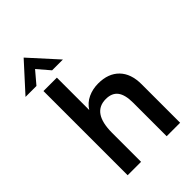

<svg xmlns="http://www.w3.org/2000/svg" viewBox="-300 -1021 1124 1124"><g transform="rotate(-45 262.0 -459.0)"><path d="M65 0V-697H176V-429Q199.5 -466 238.2 -484Q277 -502 323 -502Q406 -502 452.8 -454.2Q499.5 -406.5 499.5 -319V0H388V-278Q388 -343.5 364 -374.8Q340 -406 290 -406Q176 -406 176 -239.5V0ZM-33.5 -747 121.5 -917.5 276 -747H186.5L121.5 -823L57 -747Z"/></g></svg>

Font: HK Grotesk SemiBold
Style: Regular
Weight: 600
Designer: Alfredo Marco Pradil
Foundry: Hanken Design Co.
Version: Version 3.001;FEAKit 1.0